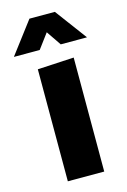

<svg xmlns="http://www.w3.org/2000/svg" viewBox="-153 -791 560 846"><g transform="rotate(-15 127.0 -368.0)"><path d="M48 0V-511L213 -520H214V0ZM174 -591 89 -716 186 -736 293 -592V-591ZM-39 -591V-592L70 -736H186L78 -591Z"/></g></svg>

Font: Foldit
Style: Bold
Weight: 700
Version: Version 1.003